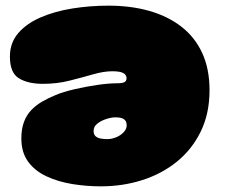

<svg xmlns="http://www.w3.org/2000/svg" viewBox="-20 -630 806 679"><path d="M363.5 -610Q442.5 -610 507.8 -591.5Q573 -573 621 -536Q669 -499 695 -442.8Q721 -386.5 721 -311Q721 -228.5 690 -165Q659 -101.5 605.5 -58.2Q552 -15 482.8 7Q413.5 29 337 29Q285 29 235 20.8Q185 12.5 144.2 -6.5Q103.5 -25.5 79.5 -58.2Q55.5 -91 55.5 -140.5Q55.5 -173.5 64.5 -198Q73.5 -222.5 90 -240Q106.5 -257.5 128.8 -270.5Q151 -283.5 177 -294Q203 -305 242.5 -314.2Q282 -323.5 323 -329.5Q364 -335.5 394 -335.5Q412.5 -335.5 420 -339.5Q427.5 -343.5 427.5 -353Q427.5 -357 426.2 -360.2Q425 -363.5 422.8 -366.2Q420.5 -369 417 -371Q410.5 -375 400.2 -376.5Q390 -378 377 -378Q347 -378 308.8 -367Q270.5 -356 226 -344.8Q181.5 -333.5 132 -333.5Q79 -333.5 47 -353Q15 -372.5 15 -430Q15 -478.5 44.5 -512.8Q74 -547 123.8 -568.5Q173.5 -590 235.8 -600Q298 -610 363.5 -610ZM387.5 -215Q374 -215 356 -209.2Q338 -203.5 324.5 -193Q311 -182.5 311 -167Q311 -154 318.5 -147.8Q326 -141.5 337.5 -139.8Q349 -138 360 -138Q371.5 -138 383.5 -141.8Q395.5 -145.5 405.5 -152.2Q415.5 -159 421.8 -168Q428 -177 428 -187Q428 -196 424.8 -201.5Q421.5 -207 415.8 -210Q410 -213 402.8 -214Q395.5 -215 387.5 -215Z"/></svg>

Font: Gluten Black
Style: Regular
Weight: 900
Designer: Tyler Finck
Foundry: Etcetera Type Company
Version: Version 1.300